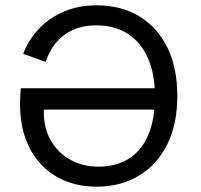

<svg xmlns="http://www.w3.org/2000/svg" viewBox="-20 -690 753 720"><path d="M341 10Q258 10 193 -27Q128 -64 91.5 -134Q55 -204 55 -302Q55 -316 56 -330Q57 -344 58 -359H596V-279H102L146 -311Q145 -301 144.5 -292Q144 -283 144 -274Q144 -208 171.5 -161.5Q199 -115 245.5 -90Q292 -65 348 -65Q415 -65 462.5 -94.5Q510 -124 535.5 -183Q561 -242 561 -330Q561 -413 534.5 -472.5Q508 -532 459 -563.5Q410 -595 341 -595Q271 -595 222.5 -560Q174 -525 151 -458L67 -488Q89 -545 129 -585.5Q169 -626 223 -648Q277 -670 341 -670Q435 -670 503 -628.5Q571 -587 608 -511Q645 -435 645 -330Q645 -225 607.5 -149Q570 -73 501.5 -31.5Q433 10 341 10Z"/></svg>

Font: Work Sans
Style: Regular
Weight: 400
Designer: Wei Huang
Foundry: Wei Huang
Version: Version 2.006; ttfautohint (v1.8.1.43-b0c9)